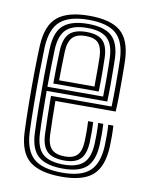

<svg xmlns="http://www.w3.org/2000/svg" viewBox="-74 -662 557 724"><g transform="rotate(10 205.0 -300.0)"><path d="M211.2 8Q128.2 8 88.5 -24Q48.8 -56 45.2 -133.5Q43 -185.2 42.4 -245.4Q41.8 -305.5 42.5 -363.1Q43.2 -420.8 45.2 -465.2Q49.2 -543.5 88.8 -575.8Q128.2 -608 210 -608Q292 -608 329.9 -575.9Q367.8 -543.8 371.2 -467.8Q371.5 -460.2 371.9 -438.1Q372.2 -416 372.2 -386.2Q372.2 -356.5 371.9 -325.6Q371.5 -294.8 370 -269.5H139.2Q139.5 -233 140.1 -201.9Q140.8 -170.8 141.8 -139.5Q143.5 -102 159.6 -85.8Q175.8 -69.5 211.2 -69.5Q241.5 -69.5 257 -84.8Q272.5 -100 274.5 -138.2Q275.2 -154.8 275.1 -176.2Q275 -197.8 273.8 -215.8H293.2Q294.5 -195.8 294.5 -173.9Q294.5 -152 293.8 -137.5Q291.5 -92.8 272.1 -73.4Q252.8 -54 211.2 -54Q165.5 -54 145 -73.8Q124.5 -93.5 122.5 -138.5Q121 -174.2 120.4 -212Q119.8 -249.8 119.5 -285.5H351.5Q352.8 -319.5 352.9 -357.9Q353 -396.2 352.6 -426.6Q352.2 -457 351.8 -467Q348.8 -534.2 315.9 -563.4Q283 -592.5 210 -592.5Q138 -592.5 103 -563.4Q68 -534.2 64.2 -463.2Q62.8 -423.8 62 -366Q61.2 -308.2 61.8 -247.1Q62.2 -186 64.2 -136Q67.5 -67.8 101.2 -37.6Q135 -7.5 211.2 -7.5Q282.5 -7.5 315.5 -36.9Q348.5 -66.2 351.8 -135Q352.5 -150.8 352.5 -174.1Q352.5 -197.5 351 -215.8H370.5Q372 -197.5 372 -174Q372 -150.5 371.2 -134.2Q367.5 -58 330.2 -25Q293 8 211.2 8ZM211.2 -23Q147 -23 116.8 -48.9Q86.5 -74.8 83.8 -136.2Q81.8 -181.2 81.2 -240.8Q80.8 -300.2 81.2 -359.2Q81.8 -418.2 83.8 -461.8Q86.8 -526 117.6 -551.5Q148.5 -577 210 -577Q272.5 -577 301.1 -551.5Q329.8 -526 332.5 -466.5Q332.8 -457.5 333.1 -431.2Q333.5 -405 333.5 -370.2Q333.5 -335.5 332.2 -301.2H100.2Q100.2 -257.8 100.9 -214.8Q101.5 -171.8 103 -138Q105.5 -83.8 131.1 -61.1Q156.8 -38.5 211.2 -38.5Q261.2 -38.5 285.9 -60.5Q310.5 -82.5 313 -136.2Q313.8 -151.8 313.8 -174.1Q313.8 -196.5 312.5 -215.8H332Q333.2 -196.5 333.2 -174.1Q333.2 -151.8 332.5 -135.8Q329.5 -75.2 301.4 -49.1Q273.2 -23 211.2 -23ZM100.2 -317H313.5Q314.2 -347.2 314.2 -377.6Q314.2 -408 313.9 -431.8Q313.5 -455.5 313 -465.8Q310.8 -516.8 286.9 -539.1Q263 -561.5 210 -561.5Q156.2 -561.5 131 -538.4Q105.8 -515.2 103 -460.8Q101.8 -430.5 101.1 -392.4Q100.5 -354.2 100.2 -317ZM120 -332.8Q120 -357.2 120.6 -394.1Q121.2 -431 122.5 -459.8Q124.8 -506.5 145.5 -526.2Q166.2 -546 210 -546Q252.8 -546 272.2 -527.1Q291.8 -508.2 293.8 -465.2Q294.5 -450.2 294.8 -411.5Q295 -372.8 294 -332.8ZM139.5 -348.5H274.8Q275.5 -386.2 275.1 -419.8Q274.8 -453.2 274.5 -463.5Q273 -498 258.6 -514.2Q244.2 -530.5 210 -530.5Q174.8 -530.5 159.1 -513.4Q143.5 -496.2 141.8 -459Q140.8 -430.5 140.2 -403.8Q139.8 -377 139.5 -348.5Z"/></g></svg>

Font: Big Shoulders Inline Text SemiBold
Style: Regular
Weight: 600
Designer: Patric King
Foundry: XO Type Co
Version: Version 1.000